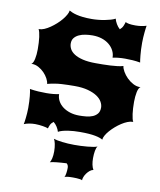

<svg xmlns="http://www.w3.org/2000/svg" viewBox="-103 -794 952 1142"><g transform="rotate(10 373.5 -222.5)"><path d="M72.3 0Q73.2 -3.9 75 -14.2Q76.7 -24.4 78.1 -38.3Q79.6 -52.2 80.8 -68.1Q82 -84 82 -99.1Q82 -139.6 78.9 -170.4Q75.7 -201.2 72.3 -212.4Q100.1 -208 124.5 -206.5Q148.9 -205.1 172.4 -205.1Q215.3 -205.1 248.5 -212.4Q248.5 -190.9 258.8 -171.6Q269 -152.3 287.4 -138.2Q305.7 -124 331.3 -115.7Q356.9 -107.4 388.2 -107.4Q409.2 -107.4 430.7 -109.6Q452.1 -111.8 469.5 -119.1Q486.8 -126.5 497.6 -140.1Q508.3 -153.8 508.3 -176.8Q508.3 -193.4 498.3 -211.2Q488.3 -229 467 -243.2Q445.8 -257.3 412.4 -266.6Q378.9 -275.9 332 -275.9Q292 -275.9 252.7 -273.7Q213.4 -271.5 167.5 -259.8Q166.5 -274.4 157 -292Q147.5 -309.6 132.6 -325Q117.7 -340.3 98.4 -350.8Q79.1 -361.3 59.1 -361.3H54.2Q60.1 -363.8 64.5 -372.6Q68.8 -381.3 71.5 -394Q74.2 -406.7 75.7 -422.1Q77.1 -437.5 77.1 -453.6Q77.1 -494.1 73 -526.4Q68.8 -558.6 61 -572.3H64.5Q78.6 -572.3 95.7 -579.6Q112.8 -586.9 130.1 -598.9Q147.5 -610.8 164.1 -625.7Q180.7 -640.6 193.6 -656.2Q206.5 -671.9 214.8 -686.8Q223.1 -701.7 224.1 -712.9Q231.4 -708.5 242.4 -703.9Q253.4 -699.2 269.8 -695.1Q286.1 -690.9 308.6 -688.5Q331.1 -686 361.8 -686Q379.9 -686 400.1 -688Q420.4 -689.9 439.5 -693.6Q458.5 -697.3 475.1 -702.1Q491.7 -707 502 -712.9Q505.9 -697.8 515.1 -681.9Q524.4 -666 537.1 -654.8Q549.8 -665.5 555.7 -679.2Q561.5 -692.9 564 -703.1Q571.3 -698.7 585.9 -696Q600.6 -693.4 624 -693.4Q659.7 -693.4 690.4 -703.1Q689.5 -699.2 688 -688Q686.5 -676.8 685.1 -662.1Q683.6 -647.5 682.6 -630.9Q681.6 -614.3 681.6 -599.1Q681.6 -556.6 684.8 -524.7Q688 -492.7 690.4 -481Q665.5 -485.4 643.6 -486.8Q621.6 -488.3 599.6 -488.3Q556.6 -488.3 523.9 -481Q523.9 -503.4 513.7 -523.4Q503.4 -543.5 485.1 -558.6Q466.8 -573.7 441.2 -582.3Q415.5 -590.8 384.3 -590.8Q362.8 -590.8 341.6 -587.6Q320.3 -584.5 303 -576.4Q285.6 -568.4 274.9 -555.2Q264.2 -542 264.2 -521.5Q264.2 -504.4 272.7 -488.3Q281.2 -472.2 300.8 -459.5Q320.3 -446.8 352.3 -439Q384.3 -431.2 431.2 -431.2Q450.7 -431.2 473.6 -431.4Q496.6 -431.6 519 -432.9Q541.5 -434.1 561.5 -436.5Q581.5 -439 596.2 -443.4Q597.7 -428.7 608.4 -410.2Q619.1 -391.6 635.5 -375.2Q651.9 -358.9 672.4 -347.9Q692.9 -336.9 713.4 -336.9H718.3Q712.4 -334.5 708 -325.7Q703.6 -316.9 700.9 -304.2Q698.2 -291.5 696.8 -276.1Q695.3 -260.7 695.3 -244.6Q695.3 -224.6 696.3 -206.1Q697.3 -187.5 699.5 -171.9Q701.7 -156.2 704.6 -144.3Q707.5 -132.3 711.4 -126H708Q693.8 -126 676.8 -119.1Q659.7 -112.3 642.1 -100.8Q624.5 -89.4 607.9 -75Q591.3 -60.5 578.1 -45.4Q564.9 -30.3 556.9 -15.9Q548.8 -1.5 548.3 9.8Q541 5.4 530 1.5Q519 -2.4 502.7 -5.6Q486.3 -8.8 463.9 -10.5Q441.4 -12.2 410.6 -12.2Q392.6 -12.2 373.8 -11Q355 -9.8 337.6 -7.1Q320.3 -4.4 305.4 -0.2Q290.5 3.9 280.3 9.8Q275.9 -5.4 266.8 -19.5Q257.8 -33.7 245.1 -43.9Q231.9 -34.2 226.3 -22.2Q220.7 -10.3 218.3 0Q214.4 -2 205.8 -4.2Q197.3 -6.3 186.5 -8.1Q175.8 -9.8 163.6 -11Q151.4 -12.2 139.6 -12.2Q120.6 -12.2 102.5 -8.8Q84.5 -5.4 72.3 0ZM264.2 54.7Q272.9 57.6 286.1 60.3Q299.3 63 315.9 64.9Q332.5 66.9 351.1 68.1Q369.6 69.3 388.7 69.3Q406.2 69.3 427.2 68.6Q448.2 67.9 468 65.9Q487.8 64 503.9 61.3Q520 58.6 527.8 54.7Q520.5 63 516.8 83.3Q513.2 103.5 513.2 128.4Q513.2 148.9 516.8 166.7Q520.5 184.6 527.8 196.3Q516.1 198.7 506.1 207Q496.1 215.3 488.3 226.1Q480.5 236.8 476.1 248.3Q471.7 259.8 471.7 268.6Q467.8 265.6 457.8 264.2Q447.8 262.7 437.3 262.2Q426.8 261.7 418.7 261.7Q410.6 261.7 411.1 261.7Q405.8 261.7 398.7 262Q391.6 262.2 385 262.9Q378.4 263.7 373 264.9Q367.7 266.1 365.2 268.6Q370.1 259.8 372.6 242.9Q375 226.1 375 210.9Q375 202.6 372.1 195.8Q369.1 189 363.8 185.1Q348.1 186 332.8 187Q317.4 188 304.2 189.5Q291 190.9 280.8 192.6Q270.5 194.3 264.6 196.3Q270.5 188 274.7 170.4Q278.8 152.8 278.8 127.9Q278.8 116.2 277.6 104.7Q276.4 93.3 274.4 83.5Q272.5 73.7 269.8 66.4Q267.1 59.1 264.2 54.7Z"/></g></svg>

Font: Arbutus
Style: Regular
Weight: 400
Designer: Karolina Lach
Foundry: Sorkin Type Co.
Version: Version 1.003